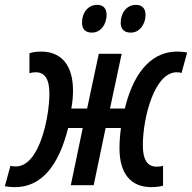

<svg xmlns="http://www.w3.org/2000/svg" viewBox="-63 -761 789 789"><path d="M475 -627C508 -627 535 -658 535 -701C535 -727 520 -741 496 -741C456 -741 433 -706 433 -668C433 -641 447 -627 475 -627ZM315 -627C349 -627 375 -658 375 -701C375 -727 360 -741 337 -741C296 -741 274 -706 274 -668C274 -641 288 -627 315 -627ZM-1 8C104 8 177 -75 217 -235H277L228 0H322L371 -235H434C430 -206 428 -177 428 -152C428 -48 474 8 559 8C577 8 594 6 607 2V-80C599 -77 590 -76 581 -76C543 -76 524 -104 524 -164C524 -278 572 -464 663 -464C673 -464 678 -463 683 -461L706 -545C693 -548 679 -549 666 -549C544 -549 480 -439 450 -315H389L437 -540H343L295 -315H230C235 -341 237 -366 237 -389C237 -492 190 -549 106 -549C88 -549 71 -547 58 -542V-460C67 -463 76 -464 84 -464C120 -464 140 -438 140 -376C140 -282 100 -77 2 -77C-9 -77 -14 -78 -20 -80L-43 4C-29 7 -15 8 -1 8Z"/></svg>

Font: Noto Sans UI Condensed Medium
Style: Italic
Weight: 500
Width: 3
Italic angle: -12°
Designer: Monotype Design Team
Foundry: Monotype Imaging Inc.
Version: Version 1.901